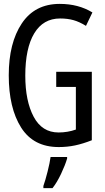

<svg xmlns="http://www.w3.org/2000/svg" viewBox="-20 -746 540 987"><path d="M25 -359Q25 -525 92 -625.5Q159 -726 287 -726Q383 -726 455 -682L422 -613Q388 -634 357.5 -642.5Q327 -651 289 -651Q202 -651 156 -574.5Q110 -498 110 -357Q110 -227 153 -146Q196 -65 281 -65Q328 -65 370 -80V-299H269V-377H452V-25Q406 -7 366 1.5Q326 10 282 10Q152 10 88.5 -90.5Q25 -191 25 -359ZM203 210Q213 182 224.5 136.5Q236 91 240 61H325V69Q315 103 294 147.5Q273 192 250 221H203Z"/></svg>

Font: Noto Sans Mono UI Cond
Style: Regular
Weight: 400
Width: 3
Monospace: yes
Designer: Monotype Design team
Foundry: Monotype Imaging Inc.
Version: Version 1.000